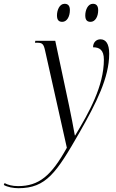

<svg xmlns="http://www.w3.org/2000/svg" viewBox="-158 -751 612 1011"><path d="M319 -636C343 -636 359 -663 359 -697C359 -722 348 -731 331 -731C304 -731 291 -697 291 -670C291 -644 302 -636 319 -636ZM170 -636C194 -636 210 -663 210 -698C210 -722 199 -731 182 -731C155 -731 142 -697 142 -670C142 -644 153 -636 170 -636ZM-61 240C85 240 139 159 261 -54C349 -208 417 -343 417 -468C417 -521 399 -544 371 -544C349 -544 332 -528 332 -502C365 -502 389 -489 389 -437C389 -298 311 -159 238 -38H236C229 -78 216 -146 206 -193L133 -536H28L26 -526H37C65 -526 72 -520 80 -482L194 27C112 175 47 229 -63 229C-94 229 -118 222 -134 213L-138 223C-119 234 -88 240 -61 240Z"/></svg>

Font: Noto Serif Display Condensed Light
Style: Italic
Weight: 300
Width: 3
Italic angle: -12°
Designer: Monotype Design Team
Foundry: Monotype Imaging Inc.
Version: Version 2.009